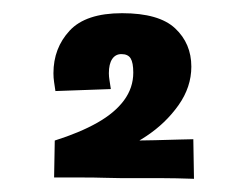

<svg xmlns="http://www.w3.org/2000/svg" viewBox="-20 -825 361 291"><path d="M141 -589 63 -612Q101 -624 127.5 -639Q154 -654 168 -673Q182 -692 182 -715Q182 -730 178 -736.5Q174 -743 164 -743Q155 -743 150 -735.5Q145 -728 145 -714Q145 -709 146 -703Q147 -697 148 -690L64 -687Q63 -694 62 -700.5Q61 -707 61 -714Q61 -752 85.5 -778.5Q110 -805 165 -805Q221 -805 245.5 -782Q270 -759 270 -724Q270 -693 250.5 -665.5Q231 -638 201.5 -618.5Q172 -599 141 -589ZM62 -556 63 -612Q69 -612 82.5 -612Q96 -612 112.5 -612Q129 -612 144.5 -612Q160 -612 170 -612Q194 -612 215 -612.5Q236 -613 251.5 -613.5Q267 -614 273 -614L274 -554Q245 -555 226 -555Q207 -555 193 -555Q179 -555 165 -555Q154 -555 139 -555.5Q124 -556 105 -556Q86 -556 62 -556Z"/></svg>

Font: Truculenta Black
Style: Regular
Weight: 900
Version: Version 1.002